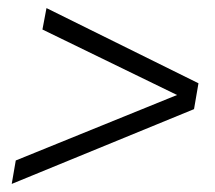

<svg xmlns="http://www.w3.org/2000/svg" viewBox="-20 -567 531 475"><path d="M9 -112 19 -170 418 -332 85 -494 95 -547 471 -361 460 -297Z"/></svg>

Font: Gontserrat Light
Style: Italic
Weight: 300
Italic angle: -11.3°
Designer: Julieta Ulanovsky
Foundry: Julieta Ulanovsky
Version: Version 6.001